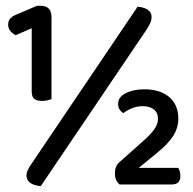

<svg xmlns="http://www.w3.org/2000/svg" viewBox="-20 -634 665 660"><path d="M89 -537 34 -513Q24 -518 16 -527Q8 -536 8 -550Q8 -572 34 -583L107 -614H120Q157 -614 157 -575V-293Q151 -291 142.5 -289Q134 -287 125 -287Q108 -287 98.5 -293.5Q89 -300 89 -320ZM476 -327Q530 -327 561.5 -300.5Q593 -274 593 -226Q593 -195 575.5 -167Q558 -139 518 -107L457 -57H593Q600 -45 600 -29Q600 0 571 0H391Q375 -14 375 -36Q375 -51 379 -60.5Q383 -70 390 -76L473 -150Q499 -173 511 -190.5Q523 -208 523 -225Q523 -247 508.5 -258Q494 -269 471 -269Q451 -269 434 -262Q417 -255 404 -245Q396 -250 391 -257.5Q386 -265 386 -278Q386 -300 412 -313.5Q438 -327 476 -327ZM453 -611Q476 -609 488.5 -600Q501 -591 501 -576Q501 -565 496.5 -555Q492 -545 483 -531L120 6Q73 1 71 -29Q71 -40 76 -50.5Q81 -61 91 -75Z"/></svg>

Font: Baloo Bhai 2 Medium
Style: Regular
Weight: 500
Designer: Supriya Tembe, Noopur Datye and Ek Type
Foundry: Ek Type
Version: Version 1.640;PS 1.000;hotconv 16.6.51;makeotf.lib2.5.65220;